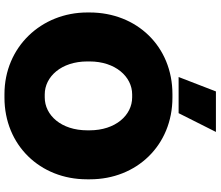

<svg xmlns="http://www.w3.org/2000/svg" viewBox="-82 -864 964 839"><g transform="rotate(90 399.5 -445.0)"><path d="M557 -907H380L317 -744H475ZM35 -345C35 -144 186 17 392 17H407C615 17 764 -139 764 -343V-357C764 -561 615 -717 407 -717H392C183 -717 35 -561 35 -355ZM249 -345V-355C249 -468 316 -541 393 -541H406C484 -541 550 -468 550 -355V-345C550 -231 484 -159 406 -159H393C316 -159 249 -231 249 -345Z"/></g></svg>

Font: Fixel Display Black
Style: Regular
Weight: 900
Designer: AlfaBravo + MacPaw
Foundry: Kyrylo Tkachov, Marchela Mozhyna, Serhii Makarenko, Maria Weinstein, Zakhar Kryvoshyya
Version: Version 1.211